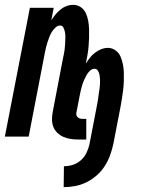

<svg xmlns="http://www.w3.org/2000/svg" viewBox="-34 -562 604 790"><path d="M228 208 229 122Q247 122 265 116.5Q283 111 298 98Q313 85 321.5 67.5Q330 50 334 32L367 -139Q369 -149 370 -158.5Q371 -168 372.5 -177.5Q374 -187 375.5 -197Q377 -207 377.5 -216.5Q378 -226 377.5 -235.5Q377 -245 375.5 -254Q374 -263 369 -271Q364 -279 355 -279Q344 -279 335.5 -270.5Q327 -262 321.5 -252Q316 -242 311.5 -231.5Q307 -221 304 -211Q301 -201 298.5 -190.5Q296 -180 294 -169L281 -102Q279 -96 280 -90.5Q281 -85 284.5 -81Q288 -77 293 -75Q298 -73 304 -73H321V12H287Q271 12 255.5 9.5Q240 7 226.5 1Q213 -5 202 -15.5Q191 -26 185.5 -40Q180 -54 180 -70Q180 -86 183 -102L224 -316Q226 -326 228 -335.5Q230 -345 231.5 -355Q233 -365 233.5 -374.5Q234 -384 234.5 -393.5Q235 -403 235 -412.5Q235 -422 233 -431Q231 -440 227 -448.5Q223 -457 213 -457Q203 -457 193.5 -448Q184 -439 178.5 -429.5Q173 -420 169 -409.5Q165 -399 161.5 -388.5Q158 -378 155.5 -367.5Q153 -357 151 -347L84 0H-14L89 -530H187L177 -478Q184 -490 193.5 -501.5Q203 -513 214.5 -522.5Q226 -532 239.5 -537Q253 -542 267 -542Q285 -542 298.5 -532.5Q312 -523 319 -508Q326 -493 329 -476Q332 -459 332.5 -441.5Q333 -424 332.5 -406.5Q332 -389 330.5 -371.5Q329 -354 326 -336Q323 -318 319 -300Q327 -313 336 -324.5Q345 -336 357 -345Q369 -354 382.5 -359.5Q396 -365 410 -365Q427 -365 441 -355Q455 -345 461.5 -330Q468 -315 471.5 -298.5Q475 -282 475.5 -264.5Q476 -247 475.5 -229.5Q475 -212 473 -194Q471 -176 468 -158.5Q465 -141 462 -123L432 32Q427 55 418.5 78Q410 101 396.5 122Q383 143 363.5 160Q344 177 321.5 188Q299 199 275.5 203.5Q252 208 228 208Z"/></svg>

Font: Lode Dark
Style: Bold Italic
Weight: 700
Italic angle: -11°
Monospace: yes
Designer: Belleve Invis
Foundry: Belleve Invis
Version: Version 29.2.0; ttfautohint (v1.8.3)